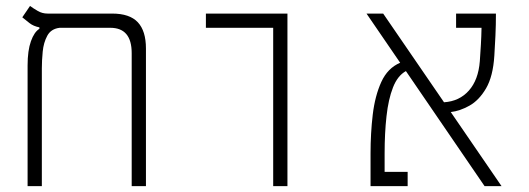

<svg xmlns="http://www.w3.org/2000/svg" viewBox="-20 -632 1798 652"><path d="M475.6 -467.3V0H427.2V-451.7Q427.2 -537.6 354.5 -537.6H182.6Q153.3 -534.2 140.6 -510.7Q127.9 -487.3 125 -456.5Q122.1 -425.8 122.1 -400.4V0H73.7V-409.7Q73.7 -460.4 85 -491.9Q96.2 -523.4 113.8 -534.2V-539.1Q93.8 -543 80.3 -553.5Q66.9 -564 55.7 -573.2L82 -611.8Q93.3 -603.5 108.4 -594.7Q123.5 -585.9 141.6 -585.9H360.8Q420.4 -585.9 448 -556.4Q475.6 -526.9 475.6 -467.3Z M907.7 0V-537.6H679.2V-585.9H956.1V0Z M1625.5 0 1358.4 -390.6Q1330.1 -375 1314.5 -335Q1298.8 -294.9 1292.5 -237.3Q1286.1 -179.7 1286.1 -111.3V-48.3H1364.3V0H1238.3V-111.3Q1238.3 -179.2 1245.8 -242.9Q1253.4 -306.6 1274.9 -353.8Q1296.4 -400.9 1338.9 -418.9L1224.6 -585.9H1281.2L1487.8 -284.7Q1540 -288.1 1572.3 -324.5Q1604.5 -360.8 1609.4 -424.3Q1611.3 -451.2 1613 -480.2Q1614.7 -509.3 1615.2 -537.6H1528.8V-585.9H1664.1Q1664.1 -547.4 1662.4 -510.5Q1660.6 -473.6 1658.7 -442.9Q1654.3 -372.6 1630.6 -332Q1606.9 -291.5 1574.2 -273.2Q1541.5 -254.9 1510.7 -251.5L1683.1 0Z"/></svg>

Font: Cascadia Code ExtraLight
Style: Regular
Weight: 200
Monospace: yes
Designer: Aaron Bell
Foundry: Saja Typeworks
Version: Version 2407.024; ttfautohint (v1.8.4)